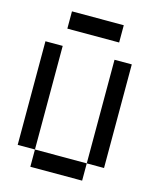

<svg xmlns="http://www.w3.org/2000/svg" viewBox="-131 -987 861 1074"><g transform="rotate(15 300.0 -450.0)"><path d="M450 0H150V-100H50V-700H150V-100H450V-700H550V-100H450ZM150 -800V-900H450V-800Z"/></g></svg>

Font: Matrix Sans
Style: Regular
Weight: 400
Designer: Brad Neil
Version: Version 1.100